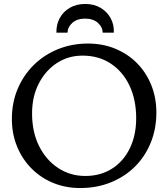

<svg xmlns="http://www.w3.org/2000/svg" viewBox="-20 -1015 850 970"><path d="M385 -65Q312 -65 249.5 -90.5Q187 -116 140 -163Q93 -210 66.5 -274Q40 -338 40 -414Q40 -497 69.5 -566.5Q99 -636 151.5 -687.5Q204 -739 274 -767Q344 -795 424 -795Q500 -795 563.5 -768.5Q627 -742 673 -695Q719 -648 744.5 -584.5Q770 -521 770 -446Q770 -364 741.5 -294Q713 -224 661.5 -173Q610 -122 539.5 -93.5Q469 -65 385 -65ZM411 -126Q488 -126 546 -163Q604 -200 636 -266Q668 -332 668 -418Q668 -511 634.5 -582Q601 -653 540 -693.5Q479 -734 397 -734Q325 -734 267.5 -696.5Q210 -659 176 -593Q142 -527 142 -442Q142 -348 177.5 -277Q213 -206 274 -166Q335 -126 411 -126ZM555 -850H499Q498 -879 474 -900Q450 -921 410 -921Q370 -921 346 -900Q322 -879 321 -850H265Q264 -890 281.5 -923Q299 -956 332.5 -975.5Q366 -995 410 -995Q455 -995 488 -975.5Q521 -956 539 -923Q557 -890 555 -850Z"/></svg>

Font: Gowun Batang
Style: Bold
Weight: 700
Designer: Yanghee Ryu
Foundry: Yanghee Ryu
Version: Version 2.000